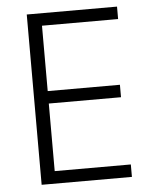

<svg xmlns="http://www.w3.org/2000/svg" viewBox="-51 -741 620 784"><g transform="rotate(-5 259.0 -349.0)"><path d="M458 0H88V-698H458V-647H146V-379H442V-328H146V-51H458Z"/></g></svg>

Font: IBM Plex Sans Condensed Light
Style: Regular
Weight: 300
Width: 3
Designer: Mike Abbink, Paul van der Laan, Pieter van Rosmalen
Foundry: Bold Monday
Version: Version 3.201